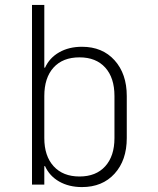

<svg xmlns="http://www.w3.org/2000/svg" viewBox="-20 -750 640 780"><path d="M313 10Q260 10 220.5 -12.5Q181 -35 163 -75H160V0H110V-730H160V-475H163Q181 -515 220.5 -537.5Q260 -560 313 -560Q396 -560 445.5 -505Q495 -450 495 -360V-189Q495 -99 445.5 -44.5Q396 10 313 10ZM303 -33Q370 -33 407.5 -74.5Q445 -116 445 -189V-360Q445 -434 407.5 -475.5Q370 -517 303 -517Q235 -517 197.5 -475.5Q160 -434 160 -360V-189Q160 -116 198 -74.5Q236 -33 303 -33Z"/></svg>

Font: NKDuy Mono Thin
Style: Regular
Weight: 100
Monospace: yes
Designer: NKDuy
Foundry: NKDuy
Version: Version 2.251; ttfautohint (v1.8.4.7-5d5b)